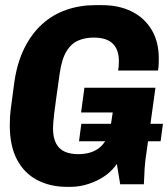

<svg xmlns="http://www.w3.org/2000/svg" viewBox="-20 -716 653 746"><path d="M240 10Q175 10 124.5 -16.5Q74 -43 46 -96Q18 -149 18 -229Q18 -244 19 -262.5Q20 -281 24.5 -312.5Q29 -344 36 -399Q47 -473 74.5 -528.5Q102 -584 143 -621.5Q184 -659 237 -677.5Q290 -696 350 -696H377Q442 -696 491.5 -671.5Q541 -647 569 -600.5Q597 -554 597 -488Q597 -477 596.5 -465.5Q596 -454 594 -442H439Q442 -458 442 -478Q442 -508 431.5 -528.5Q421 -549 399.5 -559.5Q378 -570 344 -570Q311 -570 284 -558.5Q257 -547 238.5 -517Q220 -487 212 -431Q204 -373 198.5 -335Q193 -297 190.5 -274.5Q188 -252 187 -239Q186 -226 186 -217Q186 -181 198 -158.5Q210 -136 232 -126.5Q254 -117 284 -117Q307 -117 327.5 -122.5Q348 -128 365 -141Q382 -154 394 -176.5Q406 -199 411 -233L418 -279H295L308 -375H584L551 -137Q544 -93 542 -62.5Q540 -32 539 0H447L434 -79Q405 -37 354.5 -13.5Q304 10 254 10ZM287 -167 296 -235H613L604 -167Z"/></svg>

Font: Chivo Mono
Style: Bold Italic
Weight: 700
Italic angle: -8.05°
Monospace: yes
Version: Version 1.008